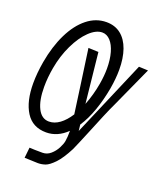

<svg xmlns="http://www.w3.org/2000/svg" viewBox="-166 -843 978 1152"><g transform="rotate(20 323.0 -267.0)"><path d="M24.5 -240.5Q24.5 -305 37.5 -380Q56 -485 95.2 -565.2Q134.5 -645.5 190.5 -690.2Q246.5 -735 313.5 -735Q368 -735 405.8 -705Q443.5 -675 462.8 -620.2Q482 -565.5 482 -491.5Q482 -435.5 470.5 -369Q456.5 -291 432.2 -222.5Q408 -154 374.5 -103.5L379 -64L587 -550L645.5 -547.5Q598 -442 525.5 -283Q511.5 -254.5 487 -196.2Q462.5 -138 439.5 -81Q422 -39 406.5 -1.8Q391 35.5 384.5 49Q349 118 316.8 151.5Q284.5 185 261.5 193Q238.5 201 214.5 201Q201 201 159 199Q148 199 129 198L136 131Q166 133 219.5 133Q248 133 270.8 113.2Q293.5 93.5 307.5 66.8Q321.5 40 325 20Q329.5 -7 329.5 -47Q270 11 197.5 11Q110.5 11 67.5 -57Q24.5 -125 24.5 -240.5ZM320 -148.5 295.5 -325.5Q274.5 -470 263.5 -552.5L328 -550L361.5 -230.5Q388.5 -299.5 401.5 -375Q410.5 -427.5 410.5 -474Q410.5 -531 398 -575Q385.5 -619 362.8 -643.5Q340 -668 311 -668Q271 -668 228.5 -627.2Q186 -586.5 152.8 -517Q119.5 -447.5 105 -366Q93.5 -302 93.5 -242Q93.5 -156.5 118.8 -106.2Q144 -56 191 -56Q226 -56 259 -80.2Q292 -104.5 320 -148.5Z"/></g></svg>

Font: JuliaMono Light
Style: Italic
Weight: 300
Italic angle: -9°
Monospace: yes
Designer: cormullion
Foundry: corm
Version: Version 0.054; ttfautohint (v1.8.4)